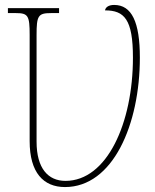

<svg xmlns="http://www.w3.org/2000/svg" viewBox="-20 -747 629 777"><path d="M243 10C437 10 546 -243 546 -514C546 -658 513 -727 442 -727C420 -727 407 -718 405 -705C483 -705 518 -669 518 -514C518 -249 413 -15 245 -15C175 -15 128 -65 128 -174V-605C128 -683 134 -694 186 -694H219V-714H12V-694H45C94 -694 100 -683 100 -606V-176C100 -48 156 10 243 10Z"/></svg>

Font: Noto Serif SemiCondensed Thin
Style: Regular
Weight: 100
Width: 4
Designer: Monotype Design Team
Foundry: Monotype Imaging Inc.
Version: Version 2.015